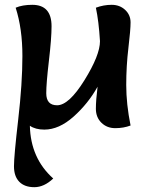

<svg xmlns="http://www.w3.org/2000/svg" viewBox="-20 -526 612 797"><path d="M522 -5Q493 6 458.5 6Q424 6 401 -16.5Q378 -39 378 -74.5Q378 -110 385 -166Q346 -96 285.5 -42Q225 12 164 12Q127 12 104 -4Q107 131 201 215Q163 251 122.5 251Q82 251 60 228.5Q38 206 38 164Q38 122 55.5 -29Q73 -180 73 -293.5Q73 -407 45 -494Q73 -506 114 -506Q194 -506 194 -417Q194 -367 183 -273.5Q172 -180 172 -139Q172 -89 217 -89Q266 -89 330.5 -193Q395 -297 395 -355Q390 -438 378 -494Q410 -506 443.5 -506Q477 -506 499.5 -485Q522 -464 522 -433Q522 -402 513 -327Q504 -252 504 -173Q504 -94 522 -5Z"/></svg>

Font: Salsa
Style: Regular
Weight: 400
Designer: John Vargas Beltrn
Foundry: John Vargas Beltran
Version: Version 1.002